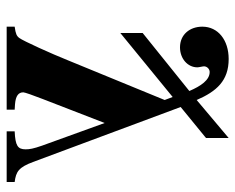

<svg xmlns="http://www.w3.org/2000/svg" viewBox="-85 -621 706 576"><g transform="rotate(90 268.0 -333.0)"><path d="M526 0V-24C495 -28 482 -36 466 -79L301 -522L394 -598V-666L280 -570C254 -630 222 -666 157 -666C100 -666 60 -634 60 -587C60 -549 84 -520 122 -520C156 -520 182 -543 182 -572C182 -577 179 -588 179 -592C179 -601 187 -609 196 -609C220 -609 238 -583 253 -548L79 -408V-341L271 -498C276 -485 275 -488 280 -474L161 -184C141 -134 103 -50 94 -38C88 -30 82 -27 60 -24V0H309V-24L293 -25C268 -27 257 -35 257 -50C257 -54 266 -80 277 -108L349 -294L417 -106C426 -80 428 -69 428 -57C428 -33 417 -26 374 -24V0Z"/></g></svg>

Font: XITS
Style: Bold
Weight: 700
Designer: MicroPress Inc., with final additions and corrections provided by Coen Hoffman, Elsevier (retired)
Version: Version 1.107